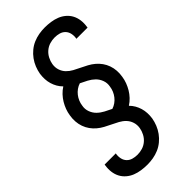

<svg xmlns="http://www.w3.org/2000/svg" viewBox="-297 -887 1093 1093"><g transform="rotate(-45 250.0 -340.0)"><path d="M181 143Q157 143 133 139.5Q109 136 87.5 127.5Q66 119 48.5 104Q31 89 20.5 69Q10 49 7 25Q4 1 8 -24Q8 -25 8 -26.5Q8 -28 9 -30H99Q99 -29 98.5 -28Q98 -27 98 -27Q95 -8 99 10Q103 28 115 40.5Q127 53 144.5 58Q162 63 181 63Q201 63 221 57Q241 51 257.5 37Q274 23 284 3.5Q294 -16 297 -35Q301 -59 294 -80.5Q287 -102 272 -117.5Q257 -133 237.5 -143.5Q218 -154 198 -163.5Q178 -173 158.5 -183.5Q139 -194 122.5 -208Q106 -222 93.5 -239.5Q81 -257 73.5 -278Q66 -299 64.5 -322Q63 -345 67 -368Q70 -389 77.5 -409Q85 -429 96 -447.5Q107 -466 122.5 -482.5Q138 -499 157 -511Q143 -525 133.5 -541.5Q124 -558 118.5 -576.5Q113 -595 112 -615Q111 -635 114 -656Q118 -679 127 -701.5Q136 -724 150.5 -744Q165 -764 184.5 -780Q204 -796 226.5 -805.5Q249 -815 272.5 -819Q296 -823 319 -823Q343 -823 367 -819.5Q391 -816 412.5 -807.5Q434 -799 451.5 -784Q469 -769 479.5 -749Q490 -729 493 -705Q496 -681 492 -656Q492 -655 492 -653.5Q492 -652 491 -650H401Q401 -651 401.5 -652Q402 -653 402 -653Q405 -672 401 -690Q397 -708 385 -720.5Q373 -733 355.5 -738Q338 -743 319 -743Q299 -743 279 -737Q259 -731 242.5 -717Q226 -703 216 -683.5Q206 -664 203 -645Q199 -621 206 -599.5Q213 -578 228 -562.5Q243 -547 262.5 -536.5Q282 -526 302 -516.5Q322 -507 341.5 -496.5Q361 -486 377.5 -472Q394 -458 406.5 -440.5Q419 -423 426.5 -402Q434 -381 435.5 -358Q437 -335 433 -312Q430 -291 422.5 -271Q415 -251 404 -232.5Q393 -214 377.5 -197.5Q362 -181 343 -169Q357 -155 366.5 -138.5Q376 -122 381.5 -103.5Q387 -85 388 -65Q389 -45 386 -24Q382 -1 373 21.5Q364 44 349.5 64Q335 84 315.5 100Q296 116 273.5 125.5Q251 135 227.5 139Q204 143 181 143ZM264 -223Q280 -228 294 -238Q308 -248 318.5 -261.5Q329 -275 335.5 -290.5Q342 -306 344 -322Q349 -347 340.5 -370Q332 -393 315.5 -409Q299 -425 278 -436Q257 -447 236 -457Q220 -452 206 -442Q192 -432 181.5 -418.5Q171 -405 164.5 -389.5Q158 -374 156 -358Q151 -333 159.5 -310Q168 -287 184.5 -271Q201 -255 222 -244Q243 -233 264 -223Z"/></g></svg>

Font: Iosevka SS04 Medium Oblique
Style: Regular
Weight: 500
Italic angle: -9°
Monospace: yes
Designer: Belleve Invis
Foundry: Belleve Invis
Version: Version 19.0.0; ttfautohint (v1.8.4)